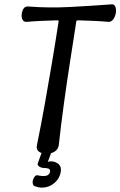

<svg xmlns="http://www.w3.org/2000/svg" viewBox="-20 -697 551 879"><path d="M249 -32Q246 -13 230 -3Q214 7 193 7Q171 7 158 -3Q145 -13 149 -32Q168 -125 185 -220Q202 -315 218 -410Q234 -505 248 -597Q251 -604 242 -604Q208 -603 172.5 -601.5Q137 -600 102 -597Q88 -596 82.5 -608Q77 -620 80 -636Q83 -653 90.5 -661Q98 -669 114 -667Q206 -660 300.5 -665Q395 -670 489 -677Q503 -679 508 -666.5Q513 -654 510 -636Q507 -620 498 -608Q489 -596 476 -597Q442 -600 406.5 -601.5Q371 -603 337 -604Q329 -604 329 -597Q315 -506 300 -410Q285 -314 272 -218.5Q259 -123 249 -32ZM171 162Q163 162 154.5 160Q146 158 138 155Q130 151 129.5 139Q129 127 135 118V117Q140 108 146 106Q152 104 159 107Q165 108 170.5 108.5Q176 109 180 109Q204 109 209 90Q211 78 202 75Q193 72 182 72Q175 72 167.5 69.5Q160 67 155.5 62Q151 57 153 51L172 -2H216L199 44Q220 37 241.5 49.5Q263 62 258 90Q255 110 242.5 126.5Q230 143 211.5 152.5Q193 162 171 162Z"/></svg>

Font: Winky Sans Light
Style: Italic
Weight: 300
Italic angle: -8.97852°
Designer: Simon Atzbach
Foundry: typofactur
Version: Version 1.205